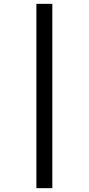

<svg xmlns="http://www.w3.org/2000/svg" viewBox="-20 -889 462 1000"><path d="M252.5 -869V91H169.5V-869Z"/></svg>

Font: Merriweather Light
Style: Regular
Weight: 300
Designer: Eben Sorkin
Foundry: Eben Sorkin
Version: Version 2.100